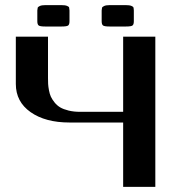

<svg xmlns="http://www.w3.org/2000/svg" viewBox="-20 -726 707 746"><path d="M500 -685.5V-643.6Q500 -631.3 495.1 -627.2Q490.2 -623 468.8 -623H406.2Q385.3 -623 380.1 -627.2Q375 -631.3 375 -643.6V-685.5Q375.5 -692.9 376.5 -696Q377.4 -699.2 384.5 -702.6Q391.6 -706.1 406.2 -706.1H468.8Q483.4 -706.1 490.5 -703.1Q497.6 -700.2 498.5 -697Q499.5 -693.8 500 -685.5ZM250 -685.5V-643.6Q250 -631.3 245.1 -627.2Q240.2 -623 218.8 -623H156.2Q135.3 -623 130.1 -627.2Q125 -631.3 125 -643.6V-685.5Q125.5 -692.9 126.5 -696Q127.4 -699.2 134.5 -702.6Q141.6 -706.1 156.2 -706.1H218.8Q233.4 -706.1 240.5 -703.1Q247.6 -700.2 248.5 -697Q249.5 -693.8 250 -685.5ZM458.5 0V-250H250Q156.2 -250 98.9 -290.3Q41.5 -330.6 41.5 -399.9V-583.5H166.5V-422.9Q166.5 -409.7 167 -399.9Q167.5 -390.1 170.2 -375.5Q172.9 -360.8 177.7 -350.3Q182.6 -339.8 191.9 -328.1Q201.2 -316.4 213.9 -308.8Q226.6 -301.3 246.6 -296.4Q266.6 -291.5 291.5 -291.5H458.5V-583.5H583.5V0Z"/></svg>

Font: Gputeks
Style: Bold
Weight: 600
Width: 8
Version: Version 0.9